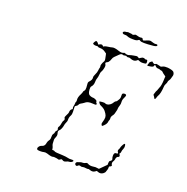

<svg xmlns="http://www.w3.org/2000/svg" viewBox="-125 -822 911 934"><g transform="rotate(20 330.0 -355.5)"><path d="M550 -187Q553 -189 554.5 -187.5Q556 -186 557 -179Q558 -170 554 -161.5Q550 -153 550 -147.5Q550 -142 547 -138L544 -135L547 -130Q551 -125 548.5 -121Q546 -117 543 -117Q540 -117 537 -112Q534 -107 534 -101Q532 -93 529 -89Q526 -85 526 -79.5Q526 -74 528 -71Q533 -66 524 -61Q520 -60 519 -58.5Q518 -57 518 -55.5Q518 -54 518 -49Q517 -41 514.5 -35.5Q512 -30 512 -28Q512 -26 504 -19Q492 -10 478 -15L470 -18L463 -13Q452 -5 436 -11Q430 -14 427 -12.5Q424 -11 414.5 -12.5Q405 -14 399.5 -12.5Q394 -11 390 -12Q379 -17 374 -10Q370 -6 365 -8Q358 -12 359.5 -18.5Q361 -25 370 -27Q377 -29 380.5 -30.5Q384 -32 391.5 -32Q399 -32 404 -35Q412 -40 418 -36Q429 -29 448 -32Q458 -34 467 -32L476 -31L492 -47L509 -64V-73Q509 -83 513.5 -85.5Q518 -88 520.5 -91.5Q523 -95 520.5 -100Q518 -105 518 -114.5Q518 -124 521 -127.5Q524 -131 529 -131Q535 -130 536.5 -133Q538 -136 535 -139Q530 -145 534 -153Q538 -160 538 -163Q538 -166 542.5 -175Q547 -184 550 -187ZM459 -414Q464 -418 471 -417Q478 -416 478 -411Q478 -407 472.5 -396Q467 -385 468 -374.5Q469 -364 465.5 -354Q462 -344 462 -337.5Q462 -331 460 -325Q458 -319 457 -313Q456 -307 452 -301Q443 -290 444 -282Q445 -276 442.5 -270.5Q440 -265 440 -261.5Q440 -258 437 -252Q435 -247 427.5 -239.5Q420 -232 418.5 -232.5Q417 -233 414.5 -237.5Q412 -242 414 -248Q420 -267 419.5 -276.5Q419 -286 413 -295Q407 -303 405 -306Q403 -309 398.5 -312.5Q394 -316 388.5 -319Q383 -322 380 -323Q374 -325 370 -331Q366 -337 366 -339Q366 -341 379.5 -342Q393 -343 396 -341Q397 -339 404.5 -339Q412 -339 420.5 -345Q429 -351 433 -359Q437 -366 441.5 -368Q446 -370 446 -371Q446 -372 452 -380.5Q458 -389 457 -399.5Q456 -410 459 -414ZM536 -607 541 -611 546 -607Q555 -599 561 -605Q564 -608 577 -604L589 -601L598 -605Q606 -609 623 -608Q649 -605 655 -598Q663 -587 658 -575Q656 -570 655 -564.5Q654 -559 649.5 -553Q645 -547 645 -542.5Q645 -538 640.5 -530Q636 -522 636 -514Q634 -479 625 -464Q622 -459 620 -451Q619 -447 617.5 -445Q616 -443 614 -443.5Q612 -444 611 -447Q609 -452 605 -456.5Q601 -461 602.5 -463.5Q604 -466 605.5 -472.5Q607 -479 610 -484Q613 -489 613 -491Q613 -493 617 -502Q624 -515 625 -548Q625 -559 626 -561.5Q627 -564 619 -569Q611 -574 606.5 -579Q602 -584 598 -584Q594 -584 590 -586Q586 -588 578.5 -588Q571 -588 565.5 -594.5Q560 -601 558.5 -598.5Q557 -596 557 -594Q556 -587 542 -585Q532 -584 529 -583Q526 -582 525 -585Q525 -588 527 -592Q529 -597 529.5 -600.5Q530 -604 536 -607ZM490 -612Q498 -614 503 -610Q506 -608 508 -609Q510 -610 514 -609Q518 -608 518 -599Q518 -592 516 -590.5Q514 -589 501 -588Q490 -587 482 -591L474 -594L468 -589Q462 -584 453.5 -584Q445 -584 438 -587.5Q431 -591 425 -589.5Q419 -588 416 -591Q413 -594 405.5 -592Q398 -590 396 -592Q388 -596 378 -586Q354 -564 353 -558Q352 -554 347.5 -544.5Q343 -535 336 -532Q325 -528 332 -519Q334 -516 334 -510Q334 -504 331 -493.5Q328 -483 325 -479Q322 -475 321 -462Q320 -449 317 -441.5Q314 -434 314 -423Q314 -405 304 -395Q300 -391 301 -377.5Q302 -364 306 -357.5Q310 -351 318.5 -348.5Q327 -346 331 -346.5Q335 -347 344 -343Q353 -339 352.5 -334.5Q352 -330 355 -328Q358 -326 358 -323Q358 -320 355.5 -319Q353 -318 338 -319Q312 -321 300 -309Q292 -303 285 -299.5Q278 -296 276 -290.5Q274 -285 268.5 -282Q263 -279 262 -277.5Q261 -276 262 -262Q264 -235 259 -228Q252 -216 253 -201Q253 -196 249 -187.5Q245 -179 244 -171Q243 -163 238.5 -153Q234 -143 230 -141Q224 -136 228 -124Q231 -115 226.5 -104.5Q222 -94 222 -90Q222 -65 226 -59Q229 -53 230 -47Q230 -42 230.5 -41Q231 -40 236 -40Q242 -40 245 -37Q249 -34 286 -33Q306 -32 315 -29.5Q324 -27 333.5 -28Q343 -29 346 -26Q347 -24 345 -21.5Q343 -19 338.5 -16.5Q334 -14 328 -14Q320 -13 318 -11.5Q316 -10 309 -8Q302 -6 296 -10L290 -13L284 -10L278 -6L265 -9Q251 -11 247 -10Q240 -6 214 -15Q203 -18 196.5 -16Q190 -14 177 -14Q164 -14 161.5 -17.5Q159 -21 160 -25Q165 -38 177 -41Q192 -45 194 -64Q196 -73 201 -79Q206 -85 205.5 -97Q205 -109 209.5 -114.5Q214 -120 214 -125Q214 -130 219 -134.5Q224 -139 222 -144Q218 -152 224 -159Q227 -163 230 -181Q231 -188 234 -192Q240 -199 234 -207Q232 -211 238.5 -223Q245 -235 245 -239Q245 -253 253 -258Q258 -260 256 -264.5Q254 -269 256 -276Q258 -283 258 -290Q258 -297 260 -299.5Q262 -302 261 -309Q259 -323 270 -343Q275 -354 275 -357Q275 -360 279.5 -364.5Q284 -369 283.5 -381Q283 -393 282 -401Q281 -409 286 -414Q299 -427 297 -439Q296 -445 302 -457Q308 -469 309 -479.5Q310 -490 311.5 -494Q313 -498 312 -502Q311 -505 312 -510Q313 -515 315.5 -520.5Q318 -526 320 -529Q324 -534 322 -544Q320 -554 318.5 -561.5Q317 -569 316.5 -570Q316 -571 305 -578Q294 -585 282.5 -585Q271 -585 269 -587.5Q267 -590 262 -589Q256 -588 249.5 -589.5Q243 -591 241.5 -593.5Q240 -596 244.5 -603.5Q249 -611 252 -611Q255 -611 261 -605L266 -598L272 -601Q283 -607 288 -601L292 -597L297 -600Q303 -603 315.5 -604.5Q328 -606 334 -608Q345 -612 371 -603Q386 -598 395 -602Q400 -605 403 -603Q416 -597 427 -602Q436 -605 445.5 -606.5Q455 -608 460 -609Q465 -610 470 -606L475 -603L481 -607Q487 -611 490 -612ZM423 -705Q443 -699 450 -701Q458 -703 460 -697Q463 -689 470 -693Q490 -702 498 -702Q501 -702 511.5 -698.5Q522 -695 527 -696Q538 -698 538 -692Q538 -686 520 -684Q459 -678 452 -685Q446 -690 440 -684Q436 -681 427 -680Q397 -679 387 -684Q379 -688 371 -687Q358 -687 358 -695Q358 -697 362 -699.5Q366 -702 370 -702Q375 -702 378.5 -703.5Q382 -705 385 -704Q388 -703 394.5 -703Q401 -703 404.5 -701Q408 -699 414 -702.5Q420 -706 423 -705Z"/></g></svg>

Font: TT2020 Style D
Style: Italic
Weight: 400
Italic angle: -15°
Version: Version 0.2.000